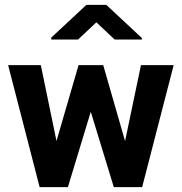

<svg xmlns="http://www.w3.org/2000/svg" viewBox="-20 -770 750 790"><path d="M405.3 -500 494.6 -189.5 559.6 -500 560.1 -502H562H691.4H694.3L693.8 -499L565.4 -2L564.9 0H563H449.7H448.2L447.8 -1.5L353.5 -310.1L259.8 -1.5L259.3 0H257.8H144.5H143.1L142.6 -2L14.2 -499L13.7 -502H16.6H146H147.9L148.4 -500L212.4 -189.9L302.7 -500L303.2 -502H305.2H402.8H404.8ZM564 -613.3V-607.4H451.7L376.5 -678.2L301.3 -607.4H190.9V-615.2L335.4 -750H417.5Z"/></svg>

Font: MAUL Bold
Style: Bold
Weight: 700
Designer: MAUL
Version: Version 1.0; 2020; ttfautohint (v1.8.3)